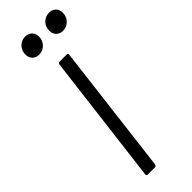

<svg xmlns="http://www.w3.org/2000/svg" viewBox="-298 -926 945 945"><g transform="rotate(-45 174.5 -453.5)"><path d="M73 -10 157 -690Q157 -694 160 -697Q163 -700 167 -700H217Q227 -700 225 -690L142 -10Q140 0 131 0H81Q77 0 74.5 -3Q72 -6 73 -10ZM239 -843Q239 -871 257 -889Q275 -907 301 -907Q322 -907 335.5 -894Q349 -881 349 -859Q349 -832 331 -813.5Q313 -795 287 -795Q265 -795 252 -808.5Q239 -822 239 -843ZM73 -843Q73 -871 91 -889Q109 -907 135 -907Q156 -907 169.5 -894Q183 -881 183 -859Q183 -832 165 -813.5Q147 -795 121 -795Q99 -795 86 -808.5Q73 -822 73 -843Z"/></g></svg>

Font: Barlow
Style: Italic
Weight: 400
Italic angle: -7°
Designer: Jeremy Tribby
Foundry: Tribby Type
Version: Version 1.408